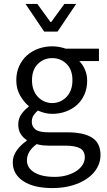

<svg xmlns="http://www.w3.org/2000/svg" viewBox="-20 -734 544 978"><path d="M117 82Q117 121 154.5 144Q192 167 258 167Q293 167 321.5 158.5Q350 150 370 136.5Q390 123 401 105Q412 87 412 68Q412 34 387 21Q362 8 314 8H230Q216 8 199.5 6.5Q183 5 167 0Q141 19 129 40Q117 61 117 82ZM45 93Q45 62 64 34Q83 6 116 -17V-21Q98 -32 85.5 -51.5Q73 -71 73 -100Q73 -131 90 -154Q107 -177 126 -190V-194Q102 -214 82.5 -247.5Q63 -281 63 -325Q63 -365 77.5 -397Q92 -429 117 -451.5Q142 -474 175.5 -486Q209 -498 246 -498Q266 -498 283.5 -494.5Q301 -491 315 -486H484V-423H384Q401 -406 412.5 -380Q424 -354 424 -323Q424 -284 410 -252.5Q396 -221 372 -199.5Q348 -178 315.5 -166Q283 -154 246 -154Q228 -154 209 -158.5Q190 -163 173 -171Q160 -160 151 -146.5Q142 -133 142 -113Q142 -90 160 -75Q178 -60 228 -60H322Q407 -60 449.5 -32.5Q492 -5 492 56Q492 90 475 120.5Q458 151 426 174Q394 197 348.5 210.5Q303 224 246 224Q201 224 164 215.5Q127 207 100.5 190Q74 173 59.5 149Q45 125 45 93ZM246 -209Q267 -209 285.5 -217Q304 -225 318.5 -240Q333 -255 341 -276.5Q349 -298 349 -325Q349 -379 319 -408.5Q289 -438 246 -438Q203 -438 173 -408.5Q143 -379 143 -325Q143 -298 151 -276.5Q159 -255 173.5 -240Q188 -225 206.5 -217Q225 -209 246 -209ZM110 -714H170L237 -622H241L308 -714H368L273 -573H205Z"/></svg>

Font: Myanmar Sanpya
Style: Regular
Weight: 400
Designer: Danh Hong
Foundry: Google Inc.
Version: Version 2.00 November 22, 2015